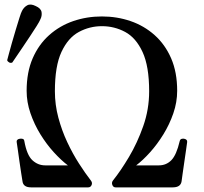

<svg xmlns="http://www.w3.org/2000/svg" viewBox="-20 -809 881 829"><path d="M114 0Q80 0 77 -27Q75 -38 71.5 -61.5Q68 -85 64 -112Q60 -139 57 -162Q54 -185 52 -196Q51 -201 54.5 -205Q58 -209 66 -210Q71 -211 77.5 -209.5Q84 -208 85 -200Q96 -139 120 -117Q144 -95 175 -95H273Q244 -117 212.5 -151.5Q181 -186 154.5 -229Q128 -272 111.5 -320Q95 -368 95 -417Q95 -497 121 -557Q147 -617 192.5 -657.5Q238 -698 296.5 -718Q355 -738 420 -738Q485 -738 543.5 -718Q602 -698 647.5 -657.5Q693 -617 719 -557Q745 -497 745 -417Q745 -368 728.5 -320Q712 -272 685.5 -229Q659 -186 628 -151.5Q597 -117 568 -95H666Q698 -95 720 -117.5Q742 -140 756 -200Q758 -208 764.5 -209.5Q771 -211 775 -210Q790 -207 788 -195Q787 -186 783.5 -162.5Q780 -139 776 -111Q772 -83 768.5 -59Q765 -35 764 -26Q760 0 726 0H479Q469 0 465 -10.5Q461 -21 468 -30Q501 -71 537 -131.5Q573 -192 598.5 -264.5Q624 -337 624 -415Q624 -523 595.5 -584.5Q567 -646 520.5 -671Q474 -696 420 -696Q367 -696 320.5 -671Q274 -646 245.5 -585Q217 -524 217 -415Q217 -357 232 -301Q247 -245 270.5 -195Q294 -145 321 -103Q348 -61 372 -30Q380 -20 375.5 -10Q371 0 361 0ZM33 -539Q26 -536 19.5 -539.5Q13 -543 11 -549Q12 -553 17.5 -573.5Q23 -594 31 -622.5Q39 -651 48 -680.5Q57 -710 64 -732.5Q71 -755 75 -762Q83 -778 97.5 -786Q112 -794 134 -783Q157 -773 159.5 -756.5Q162 -740 154 -725Q151 -717 138.5 -697Q126 -677 109 -651.5Q92 -626 75.5 -601.5Q59 -577 47 -559.5Q35 -542 33 -539Z"/></svg>

Font: Zen Old Mincho SemiBold
Style: Regular
Weight: 600
Version: Version 1.500